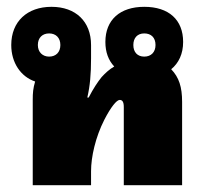

<svg xmlns="http://www.w3.org/2000/svg" viewBox="-20 -543 612 563"><path d="M76 0H247V-41C247 -83 260 -141 286 -192C305 -229 322 -250 331 -250C339 -250 343 -244 343 -229V0H514V-244C514 -288 505 -316 482 -340C504 -358 517 -385 517 -420C517 -485 475 -523 403 -523C332 -523 289 -485 289 -420C289 -390 298 -366 315 -348C301 -340 289 -329 278 -317C266 -302 254 -284 240 -257H236C244 -291 247 -326 247 -372V-411C247 -480 202 -523 131 -523C60 -523 13 -480 13 -411C13 -359 41 -318 83 -304C77 -284 76 -270 76 -251ZM124 -377C105 -377 91 -390 91 -411C91 -433 105 -445 124 -445C144 -445 157 -432 157 -411C157 -390 144 -377 124 -377ZM403 -377C383 -377 371 -390 371 -411C371 -432 383 -445 403 -445C423 -445 436 -433 436 -411C436 -390 423 -377 403 -377Z"/></svg>

Font: Noto Sans Thai Looped UI Narrow Black
Style: Regular
Weight: 900
Width: 4
Designer: Cadson Demak Team
Foundry: Cadson Demak Co., Ltd.
Version: Version 1.000